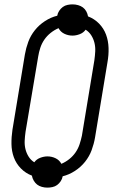

<svg xmlns="http://www.w3.org/2000/svg" viewBox="-20 -807 540 879"><path d="M197 52Q184 52 171.5 48.5Q159 45 150 38Q141 31 134.5 20Q128 9 126 -3Q97 -14 75.5 -36Q54 -58 43.5 -86.5Q33 -115 32.5 -147.5Q32 -180 37 -213L94 -558Q99 -587 109.5 -615.5Q120 -644 139.5 -668.5Q159 -693 186 -710.5Q213 -728 242 -735Q244 -747 251 -757.5Q258 -768 267.5 -775Q277 -782 289 -784.5Q301 -787 312 -787Q325 -787 337.5 -783.5Q350 -780 359.5 -773Q369 -766 375 -755Q381 -744 383 -732Q412 -721 433.5 -699Q455 -677 465.5 -648.5Q476 -620 477 -587.5Q478 -555 472 -522L415 -177Q410 -148 399.5 -119.5Q389 -91 369.5 -66.5Q350 -42 323 -24.5Q296 -7 267 0Q265 12 258 22.5Q251 33 241.5 40Q232 47 220 49.5Q208 52 197 52ZM261 -57Q280 -65 297 -78.5Q314 -92 326 -109.5Q338 -127 344.5 -147Q351 -167 355 -186L412 -531Q415 -552 416 -572Q417 -592 412.5 -610.5Q408 -629 398 -645Q388 -661 372 -671Q362 -657 345 -650.5Q328 -644 312 -644Q292 -644 274.5 -652.5Q257 -661 248 -678Q229 -670 212 -656.5Q195 -643 183 -625.5Q171 -608 164.5 -588Q158 -568 155 -549L97 -204Q94 -183 93 -163Q92 -143 96.5 -124.5Q101 -106 111 -90Q121 -74 137 -64Q147 -78 164 -84.5Q181 -91 197 -91Q217 -91 234.5 -82.5Q252 -74 261 -57Z"/></svg>

Font: Iosevka SS18 Light
Style: Italic
Weight: 300
Italic angle: -9°
Monospace: yes
Designer: Belleve Invis
Foundry: Belleve Invis
Version: Version 25.1.1; ttfautohint (v1.8.4)